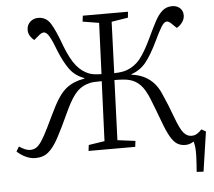

<svg xmlns="http://www.w3.org/2000/svg" viewBox="-58 -783 1121 1008"><g transform="rotate(-5 502.5 -279.0)"><path d="M483 -359Q460 -359 442.5 -358Q425 -357 414 -353Q390 -347 369.5 -332.5Q349 -318 329.5 -289.5Q310 -261 287 -211Q250 -130 223.5 -81Q197 -32 169.5 -9.5Q142 13 102 13Q76 13 50.5 1Q25 -11 5 -30L20 -55Q54 -32 77 -32Q96 -32 110 -41Q124 -50 139.5 -73.5Q155 -97 177 -142Q192 -173 204.5 -199Q217 -225 231 -252Q263 -314 300 -342.5Q337 -371 393 -380L394 -383Q346 -400 318 -438Q290 -476 265 -538Q246 -589 231.5 -614.5Q217 -640 202 -640Q191 -640 179 -630L149 -605Q135 -616 126.5 -631Q118 -646 119 -662Q119 -686 136.5 -702.5Q154 -719 179 -719Q221 -719 244.5 -681.5Q268 -644 297 -563Q325 -490 354.5 -454Q384 -418 423 -404Q435 -400 450.5 -398Q466 -396 485 -396L496 -665L410 -679L414 -710H652L649 -679L562 -665L552 -395Q595 -396 619 -405Q660 -420 688.5 -454.5Q717 -489 752 -563Q775 -612 793.5 -647Q812 -682 833.5 -700.5Q855 -719 885 -719Q910 -719 926 -704.5Q942 -690 942 -666Q942 -647 930 -630Q918 -613 900 -603L872 -630Q860 -641 850 -641Q836 -641 820.5 -615.5Q805 -590 781 -539Q749 -473 719 -435.5Q689 -398 642 -382V-379Q754 -365 796 -259Q809 -230 820.5 -202Q832 -174 845 -138Q868 -75 886 -53.5Q904 -32 928 -32Q944 -32 956.5 -39.5Q969 -47 982 -61L1005 -48L974 161L938 159Q942 107 943 77Q944 47 942 30Q940 13 936 -1Q914 13 892 13Q867 13 848.5 1.5Q830 -10 813 -39.5Q796 -69 777 -121Q764 -157 753 -184.5Q742 -212 731 -241Q710 -294 685.5 -319Q661 -344 629 -352Q615 -356 594.5 -357.5Q574 -359 550 -359L538 -43L632 -31L628 0H382L386 -31L470 -44Z"/></g></svg>

Font: Literata 36pt Light
Style: Italic
Weight: 300
Italic angle: -2°
Designer: Latin by Veronika Burian and Jose Scaglione. Greek by Irene Vlachou. Cyrillic by Vera Evstafieva
Foundry: TypeTogether
Version: Version 3.002